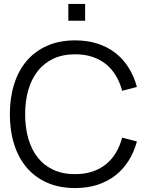

<svg xmlns="http://www.w3.org/2000/svg" viewBox="-20 -940 755 975"><path d="M327 -834.7V-920H412.3V-834.7ZM361.7 15Q424.3 15 475.6 -1.8Q526.8 -18.7 566.3 -49.5Q605.8 -80.3 633.2 -124.1Q660.7 -167.8 675.3 -221.7L600.3 -241Q589 -198.5 568.3 -164.1Q547.7 -129.7 517.8 -105.6Q487.8 -81.5 448.8 -68.6Q409.8 -55.7 361.7 -55.7Q298.2 -55.7 250.7 -77.8Q203.2 -100 171.4 -140.2Q139.7 -180.5 123.7 -236.6Q107.7 -292.7 107.7 -360Q107.7 -427.5 123.9 -483.5Q140.2 -539.5 172.1 -579.8Q204 -620 251.4 -642.2Q298.8 -664.3 361.7 -664.3Q409.8 -664.3 448.8 -651.4Q487.8 -638.5 517.8 -614.4Q547.7 -590.3 568.3 -555.9Q589 -521.5 600.3 -479L675.3 -498.3Q660.7 -552.5 633.2 -596.2Q605.8 -640 566.3 -670.8Q526.8 -701.7 475.6 -718.3Q424.3 -735 361.7 -735Q281 -735 219.1 -707.5Q157.2 -680 115.2 -630.5Q73.2 -581 51.6 -512Q30 -443 30 -360Q30 -277 51.6 -208Q73.2 -139 115.2 -89.5Q157.2 -40 219.1 -12.5Q281 15 361.7 15Z"/></svg>

Font: Vela Sans GX ExtLt
Style: Regular
Weight: 200
Designer: Principal design: Mikhail Sharanda - project Manrope.
Design modification: Ravid Balaliev
Foundry: Mikhail Sharanda
Version: Version 1.001